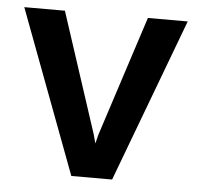

<svg xmlns="http://www.w3.org/2000/svg" viewBox="-43 -561 621 605"><g transform="rotate(5 267.5 -258.5)"><path d="M204 0 10 -517H138.5L263 -136.5L270.5 -108.5L277.5 -136.5L401 -517H527L333 0Z"/></g></svg>

Font: Expletus Sans SemiBold
Style: Regular
Weight: 600
Version: Version 7.500